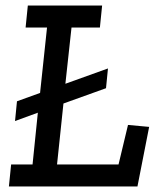

<svg xmlns="http://www.w3.org/2000/svg" viewBox="-20 -670 571 690"><path d="M12 0 20 -79H97L116 -265L34 -235L41 -306L124 -336L149 -571H72L80 -650H347L339 -571H237L215 -369L368 -424L361 -353L208 -298L185 -79H406L440 -221L516 -214L474 0Z"/></svg>

Font: Zilla Slab Medium
Style: Regular
Weight: 500
Designer: Typotheque.com
Foundry: Typotheque type foundry
Version: Version 1.1; 2017